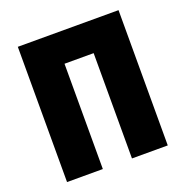

<svg xmlns="http://www.w3.org/2000/svg" viewBox="-119 -759 837 867"><g transform="rotate(-20 300.0 -325.0)"><path d="M58 0V-650H542V0H370V-506H230V0Z"/></g></svg>

Font: Source Code Pro Black
Style: Regular
Weight: 900
Monospace: yes
Designer: Paul D. Hunt, Teo Tuominen
Foundry: Adobe Systems Incorporated
Version: Version 2.030;PS 1.000;hotconv 16.6.51;makeotf.lib2.5.65220